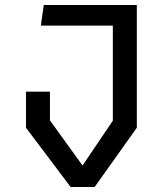

<svg xmlns="http://www.w3.org/2000/svg" viewBox="-20 -750 660 770"><path d="M84.2 -237.7V-382.3H180.3V-267.3L324.8 -67H298L432.5 -266V-730H528.7V-237.7L359.5 0H263.3ZM155.5 -730H489.8V-647.3H143.8Z"/></svg>

Font: Monaspace Krypton Var ExLight
Style: Regular
Weight: 200
Designer: Riley Cran and the Lettermatic Team
Version: Version 1.200 (Monaspace Krypton Var)